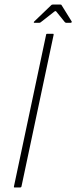

<svg xmlns="http://www.w3.org/2000/svg" viewBox="-20 -821 334 841"><path d="M74 -4Q73 0 69 0H43Q40 0 41 -4L182 -669Q182 -673 186 -673H212Q214 -673 214.5 -672Q215 -671 215 -669ZM131 -721Q128 -721 128 -723Q128 -725 130 -727L204 -798Q206 -801 211 -801H245Q249 -801 250 -798L294 -727Q295 -725 293.5 -723Q292 -721 289 -721H269Q268 -721 267 -722Q266 -723 264 -724L226 -771Q225 -774 219 -771L159 -724Q158 -723 156 -722Q154 -721 152 -721Z"/></svg>

Font: Glory Thin
Style: Italic
Weight: 100
Italic angle: -12°
Designer: Robert Leuschke
Foundry: Robert Leuschke
Version: Version 1.011